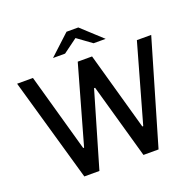

<svg xmlns="http://www.w3.org/2000/svg" viewBox="-149 -1041 1215 1196"><g transform="rotate(-20 458.0 -442.5)"><path d="M548 -760 453 -829 359 -760H279L414 -885H492L628 -760ZM14 -686H119L264 -169H270L416 -686H511L656 -169H662L808 -686H903L702 0H602L462 -496H455L310 0H210Z"/></g></svg>

Font: Chivo
Style: Regular
Weight: 400
Designer: Hector Gatti
Foundry: Omnibus-Type
Version: Version 1.007;PS 001.007;hotconv 1.0.88;makeotf.lib2.5.64775